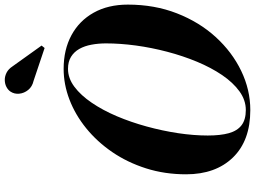

<svg xmlns="http://www.w3.org/2000/svg" viewBox="-150 -892 1053 792"><g transform="rotate(-90 376.0 -496.5)"><path d="M317.5 10Q191.5 10 122 -61.5Q52.5 -133 52.5 -255Q52.5 -343 77 -420Q101.5 -497 144.2 -559.5Q187 -622 242.5 -667Q298 -712 360.8 -736Q423.5 -760 487.5 -760Q566.5 -760 626.2 -727.8Q686 -695.5 719.2 -636Q752.5 -576.5 752.5 -495Q752.5 -385 716.5 -292.8Q680.5 -200.5 618.8 -132.8Q557 -65 479 -27.5Q401 10 317.5 10ZM317.5 -8.5Q358.5 -8.5 394.8 -34.8Q431 -61 461.8 -106.2Q492.5 -151.5 516.8 -209.8Q541 -268 558 -332.8Q575 -397.5 583.8 -462.2Q592.5 -527 592.5 -585Q592.5 -616.5 587.2 -645Q582 -673.5 569.8 -695.2Q557.5 -717 537.2 -729.5Q517 -742 487.5 -742Q449 -742 413.8 -715.8Q378.5 -689.5 347.8 -644.2Q317 -599 292.2 -540.8Q267.5 -482.5 249.8 -417.8Q232 -353 222.2 -288.2Q212.5 -223.5 212.5 -165.5Q212.5 -113 222.2 -78.2Q232 -43.5 255 -26Q278 -8.5 317.5 -8.5ZM573.5 -838.5 438 -884Q414 -889.5 400.5 -906.2Q387 -923 385 -943Q383 -963 393.5 -979Q400.5 -989.5 413 -996Q425.5 -1002.5 441 -1002.8Q456.5 -1003 471.5 -995.5Q486.5 -988 498 -970.5L583.5 -851Z"/></g></svg>

Font: Bodoni Moda
Style: Bold Italic
Weight: 700
Italic angle: -13°
Version: Version 2.004